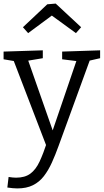

<svg xmlns="http://www.w3.org/2000/svg" viewBox="-26 -813 579 1072"><path d="M15 234 22 175Q34 177 44.5 178Q55 179 64 179Q113 179 143.5 156.5Q174 134 195 89Q216 44 238 -23L235 7L48 -480L59 -471L-6 -482V-525L213 -532V-488L123 -473L129 -482L278 -57L260 -61L403 -480L409 -471L321 -482V-525L533 -532V-488L463 -472L477 -481L301 2Q283 52 263.5 95Q244 138 219 170.5Q194 203 158 221Q122 239 71 239Q48 239 15 234ZM131 -628 102 -661 238 -789 285 -793 427 -661 398 -628 236 -746 289 -745Z"/></svg>

Font: Pack4
Style: Regular
Weight: 400
Version: Version 2.002